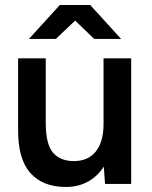

<svg xmlns="http://www.w3.org/2000/svg" viewBox="-20 -732 604 764"><path d="M393 -69Q368 -30 329.5 -9Q291 12 242 12Q150 12 100.5 -44Q51 -100 52 -218V-500H162V-244Q162 -158 191 -124.5Q220 -91 274 -91Q331 -91 361.5 -129.5Q392 -168 392 -239V-500H502V0H398ZM279 -650 202 -577H95L218 -712H339L462 -577H355Z"/></svg>

Font: Oak Sans SemiBold
Style: Regular
Weight: 600
Designer: Erik Kennedy, Walven
Foundry: Erik Kennedy, Walven
Version: Version 1.000